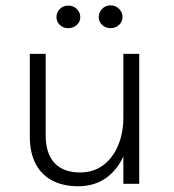

<svg xmlns="http://www.w3.org/2000/svg" viewBox="-20 -672 635 702"><path d="M431 -475H489V0H431ZM89 -475H147V-177Q147 -111 179.2 -76.2Q211.5 -41.5 272.5 -41.5Q322.5 -41.5 358 -68.5Q393.5 -95.5 412.2 -141Q431 -186.5 431 -241.5H458.5Q458.5 -165.5 435 -109Q411.5 -52.5 368.5 -21.8Q325.5 9 266.5 9Q211.5 9 171.8 -11.5Q132 -32 110.5 -72.8Q89 -113.5 89 -174ZM384 -569Q366 -569 353.5 -580.8Q341 -592.5 341 -609.5Q341 -627 353.5 -639.8Q366 -652.5 384 -652.5Q402.5 -652.5 415.2 -639.8Q428 -627 428 -609.5Q428 -592.5 415.2 -580.8Q402.5 -569 384 -569ZM229.5 -569Q211 -569 198.8 -580.8Q186.5 -592.5 186.5 -609Q186.5 -627 198.8 -639.2Q211 -651.5 229.5 -651.5Q248 -651.5 260.8 -639.2Q273.5 -627 273.5 -609Q273.5 -592.5 260.8 -580.8Q248 -569 229.5 -569Z"/></svg>

Font: Karla Light
Style: Regular
Weight: 300
Designer: Jonathan Pinhorn
Version: Version 2.004;gftools[0.9.33]